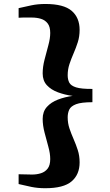

<svg xmlns="http://www.w3.org/2000/svg" viewBox="-20 -830 569 990"><path d="M213.5 140.5Q175 140.5 142 133.8Q109 127 76 119V68.5Q85.5 68.5 98 69Q110.5 69.5 123 69.5Q135.5 69.5 145.5 70Q170 70 191.2 63.2Q212.5 56.5 225.8 39.2Q239 22 239 -10Q239 -38.5 229.2 -73.8Q219.5 -109 209.8 -146.2Q200 -183.5 200 -217Q200 -254.5 221.8 -278.8Q243.5 -303 278.8 -316.5Q314 -330 354.5 -335.5Q314 -341 278.8 -354Q243.5 -367 221.8 -390.5Q200 -414 200 -451.5Q200 -485.5 209.8 -523Q219.5 -560.5 229.2 -596.2Q239 -632 239 -660Q239 -692 225.8 -709.2Q212.5 -726.5 191 -733Q169.5 -739.5 144.5 -739.5Q135.5 -739.5 123 -739.5Q110.5 -739.5 98 -739.5Q85.5 -739.5 76 -738.5V-788Q108.5 -795.5 141.8 -802.5Q175 -809.5 214 -809.5Q308.5 -809.5 349.5 -774.2Q390.5 -739 390.5 -676Q390.5 -641.5 381 -612Q371.5 -582.5 359.5 -555Q347.5 -527.5 338.2 -499.8Q329 -472 329 -442Q329 -420 337.2 -404Q345.5 -388 372.5 -379.5Q399.5 -371 456.5 -371.5V-303Q399.5 -303 372.5 -292.8Q345.5 -282.5 337.2 -265Q329 -247.5 329 -225Q329 -195 338.2 -167.5Q347.5 -140 359.5 -112.8Q371.5 -85.5 381 -56.2Q390.5 -27 390.5 7.5Q390.5 70 349.2 105.2Q308 140.5 213.5 140.5Z"/></svg>

Font: Merriweather 48pt ExtraBold
Style: Regular
Weight: 800
Version: Version 2.100